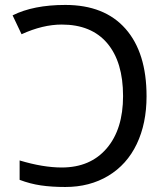

<svg xmlns="http://www.w3.org/2000/svg" viewBox="-20 -744 672 774"><path d="M243.2 -724.1Q401.4 -724.1 486.1 -627.9Q570.8 -531.7 570.8 -356Q570.8 -246.1 531.2 -163.3Q491.7 -80.6 416.7 -35.4Q341.8 9.8 243.2 9.8Q188 9.8 144.8 3.4Q101.6 -2.9 59.1 -19V-97.2Q153.3 -68.8 229 -68.8Q344.2 -68.8 410.2 -146Q476.1 -223.1 476.1 -356.9Q476.1 -494.1 412.4 -569.6Q348.6 -645 229 -645Q152.3 -645 66.9 -606L30.8 -682.1Q114.7 -724.1 243.2 -724.1Z"/></svg>

Font: NotoSans
Style: Regular
Weight: 400
Designer: Monotype Design team
Foundry: Monotype Imaging Inc.
Version: Version 1.04; ttfautohint (v1.4.1)